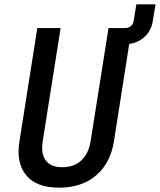

<svg xmlns="http://www.w3.org/2000/svg" viewBox="-20 -860 741 890"><path d="M254 10Q149 10 101.5 -47.5Q54 -105 70 -204L153 -730H261L178 -205Q169 -149 191.5 -117Q214 -85 269 -85Q324 -85 357.5 -117Q391 -149 400 -205L483 -730H560Q576 -730 587 -739.5Q598 -749 600 -765L612 -840H701L688 -761Q681 -719 652 -691Q623 -663 579 -656L508 -204Q492 -104 425.5 -47Q359 10 254 10Z"/></svg>

Font: NKDuy Mono SemiBold
Style: Italic
Weight: 600
Italic angle: -9°
Monospace: yes
Designer: NKDuy
Foundry: NKDuy
Version: Version 2.251; ttfautohint (v1.8.4.7-5d5b)